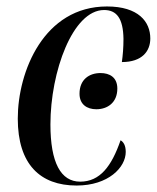

<svg xmlns="http://www.w3.org/2000/svg" viewBox="-20 -564 485 594"><path d="M217 10C315 10 369 -46 369 -94C369 -114 362 -125 353 -130C325 -49 289 -2 228 -2C168 -2 136 -61 136 -179C136 -342 205 -533 302 -533C341 -533 361 -507 362 -444C362 -417 360 -393 357 -372C420 -372 445 -406 445 -445C445 -497 408 -544 311 -544C116 -544 35 -343 35 -197C35 -56 104 10 217 10ZM278 -226C312 -226 343 -246 343 -290C343 -325 319 -338 291 -338C256 -338 226 -318 226 -274C226 -241 249 -226 278 -226Z"/></svg>

Font: Noto Serif Display Condensed Medium
Style: Italic
Weight: 500
Width: 3
Italic angle: -12°
Designer: Monotype Design Team
Foundry: Monotype Imaging Inc.
Version: Version 2.009